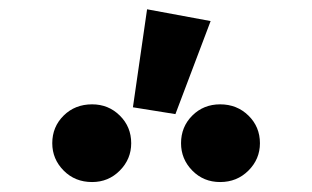

<svg xmlns="http://www.w3.org/2000/svg" viewBox="-20 -998 655 403"><path d="M288.7 -978.5 422.1 -953.8 348.2 -758.5 259 -772.8ZM173.3 -779Q207.7 -779 231.5 -755.4Q255.4 -731.8 255.4 -697.4Q255.4 -664.1 231.5 -640Q207.7 -615.9 173.3 -615.9Q137.4 -615.9 113.6 -640Q89.7 -664.1 89.7 -697.4Q89.7 -731.8 113.6 -755.4Q137.4 -779 173.3 -779ZM442.1 -779Q477.4 -779 501.5 -755.4Q525.6 -731.8 525.6 -697.4Q525.6 -664.1 501.5 -640Q477.4 -615.9 442.1 -615.9Q407.2 -615.9 383.6 -640Q360 -664.1 360 -697.4Q360 -731.8 383.6 -755.4Q407.2 -779 442.1 -779Z"/></svg>

Font: Fira Code
Style: Bold
Weight: 700
Monospace: yes
Designer: Carrois Corporate, Edenspiekermann AG, Nikita Prokopov
Foundry: Carrois Corporate, Edenspiekermann AG, Nikita Prokopov
Version: Version 6.000; ttfautohint (v1.8.2) -l 8 -r 50 -G 200 -x 14 